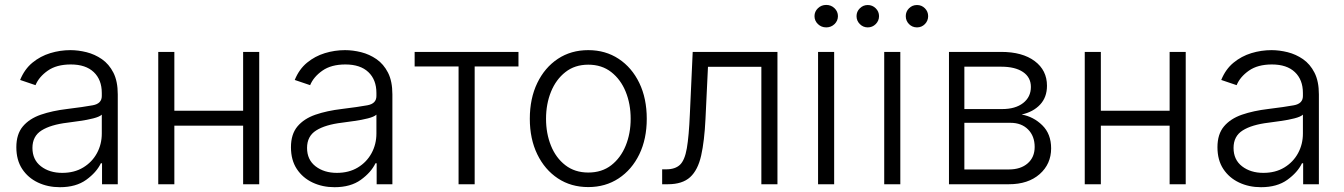

<svg xmlns="http://www.w3.org/2000/svg" viewBox="-20 -760 5544 792"><path d="M227.1 12.2Q177.2 12.2 136.5 -7.1Q95.7 -26.4 71.5 -63Q47.4 -99.6 47.4 -152.8Q47.4 -206.5 74.2 -238.5Q101.1 -270.5 148.4 -286.9Q195.8 -303.2 257.3 -310.5Q325.2 -318.8 362.5 -325.7Q399.9 -332.5 399.9 -363.8V-376.5Q399.9 -431.2 366.7 -462.6Q333.5 -494.1 272 -494.1Q213.4 -494.1 177 -468.5Q140.6 -442.9 126.5 -408.7L63 -430.2Q81.1 -474.6 113.8 -501.5Q146.5 -528.3 187.3 -540.8Q228 -553.2 270.5 -553.2Q302.7 -553.2 336.9 -544.7Q371.1 -536.1 400.4 -515.9Q429.7 -495.6 447.8 -460.2Q465.8 -424.8 465.8 -370.6V0H400.9V-86.4H396Q377.9 -48.8 335.7 -18.3Q293.5 12.2 227.1 12.2ZM236.8 -46.9Q286.6 -46.9 323.2 -69.1Q359.9 -91.3 379.9 -128.2Q399.9 -165 399.9 -209.5V-287.1Q390.6 -278.3 364.7 -271.7Q338.9 -265.1 309.1 -261Q279.3 -256.8 257.8 -253.9Q189 -245.6 151.4 -221.9Q113.8 -198.2 113.8 -149.9Q113.8 -101.1 148.9 -74Q184.1 -46.9 236.8 -46.9Z M699.2 -545.9V-303.2H982.9V-545.9H1049.3V0H982.9V-241.7H699.2V0H632.8V-545.9Z M1359.9 12.2Q1310.1 12.2 1269.3 -7.1Q1228.5 -26.4 1204.3 -63Q1180.2 -99.6 1180.2 -152.8Q1180.2 -206.5 1207 -238.5Q1233.9 -270.5 1281.2 -286.9Q1328.6 -303.2 1390.1 -310.5Q1458 -318.8 1495.4 -325.7Q1532.7 -332.5 1532.7 -363.8V-376.5Q1532.7 -431.2 1499.5 -462.6Q1466.3 -494.1 1404.8 -494.1Q1346.2 -494.1 1309.8 -468.5Q1273.4 -442.9 1259.3 -408.7L1195.8 -430.2Q1213.9 -474.6 1246.6 -501.5Q1279.3 -528.3 1320.1 -540.8Q1360.8 -553.2 1403.3 -553.2Q1435.5 -553.2 1469.7 -544.7Q1503.9 -536.1 1533.2 -515.9Q1562.5 -495.6 1580.6 -460.2Q1598.6 -424.8 1598.6 -370.6V0H1533.7V-86.4H1528.8Q1510.7 -48.8 1468.5 -18.3Q1426.3 12.2 1359.9 12.2ZM1369.6 -46.9Q1419.4 -46.9 1456.1 -69.1Q1492.7 -91.3 1512.7 -128.2Q1532.7 -165 1532.7 -209.5V-287.1Q1523.4 -278.3 1497.6 -271.7Q1471.7 -265.1 1441.9 -261Q1412.1 -256.8 1390.6 -253.9Q1321.8 -245.6 1284.2 -221.9Q1246.6 -198.2 1246.6 -149.9Q1246.6 -101.1 1281.7 -74Q1316.9 -46.9 1369.6 -46.9Z M1871.6 0V-485.8H1690.4V-545.9H2118.7V-485.8H1938V0Z M2406.7 11.7Q2335.4 11.7 2281.2 -24.2Q2227.1 -60.1 2196.3 -123.5Q2165.5 -187 2165.5 -270Q2165.5 -354 2196.3 -417.7Q2227.1 -481.4 2281.2 -517.3Q2335.4 -553.2 2406.7 -553.2Q2477.5 -553.2 2532 -517.3Q2586.4 -481.4 2617.2 -417.7Q2647.9 -354 2647.9 -270Q2647.9 -187 2617.2 -123.5Q2586.4 -60.1 2532 -24.2Q2477.5 11.7 2406.7 11.7ZM2406.7 -48.3Q2462.9 -48.3 2501.7 -78.6Q2540.5 -108.9 2561 -159.2Q2581.5 -209.5 2581.5 -270Q2581.5 -331.1 2561 -381.6Q2540.5 -432.1 2501.5 -462.6Q2462.4 -493.2 2406.7 -493.2Q2351.1 -493.2 2312.3 -462.6Q2273.4 -432.1 2252.9 -381.6Q2232.4 -331.1 2232.4 -270Q2232.4 -209.5 2252.7 -159.2Q2272.9 -108.9 2312 -78.6Q2351.1 -48.3 2406.7 -48.3Z M2711.4 0V-61.5H2728Q2765.1 -61.5 2784.9 -80.3Q2804.7 -99.1 2813.2 -148.4Q2821.8 -197.8 2825.7 -289.6L2837.4 -545.9H3187V0H3120.6V-484.4H2900.4L2890.1 -269Q2885.7 -178.2 2872.3 -118.4Q2858.9 -58.6 2826.9 -29.3Q2794.9 0 2734.9 0Z M3354.5 0V-545.9H3420.9V0ZM3388.2 -647Q3368.2 -647 3354 -660.6Q3339.8 -674.3 3339.8 -693.4Q3339.8 -712.4 3354 -726.1Q3368.2 -739.7 3388.2 -739.7Q3408.2 -739.7 3422.4 -726.1Q3436.5 -712.4 3436.5 -693.4Q3436.5 -674.3 3422.4 -660.6Q3408.2 -647 3388.2 -647Z M3627.4 0V-545.9H3693.8V0ZM3559.6 -647Q3540.5 -647 3526.9 -660.6Q3513.2 -674.3 3513.2 -693.4Q3513.2 -712.4 3526.9 -725.8Q3540.5 -739.3 3559.6 -739.3Q3578.6 -739.3 3592.3 -725.8Q3606 -712.4 3606 -693.4Q3606 -674.3 3592.3 -660.6Q3578.6 -647 3559.6 -647ZM3762.7 -647Q3743.2 -647 3729.7 -660.6Q3716.3 -674.3 3716.3 -693.4Q3716.3 -712.4 3729.7 -725.8Q3743.2 -739.3 3762.7 -739.3Q3781.7 -739.3 3795.2 -725.8Q3808.6 -712.4 3808.6 -693.4Q3808.6 -674.3 3795.2 -660.6Q3781.7 -647 3762.7 -647Z M3894.5 0V-545.9H4109.9Q4197.3 -545.9 4248 -508.1Q4298.8 -470.2 4298.8 -406.2Q4298.8 -358.9 4270.5 -328.6Q4242.2 -298.3 4194.3 -287.6Q4243.2 -278.8 4279.5 -243.2Q4315.9 -207.5 4315.9 -147.9Q4315.9 -83.5 4268.6 -41.7Q4221.2 0 4141.6 0ZM3958 -61H4141.6Q4190.4 -61 4219.2 -86.2Q4248 -111.3 4248 -153.8Q4248 -198.7 4220.7 -226.1Q4193.4 -253.4 4148.4 -253.4H3958ZM3958 -310.1H4113.8Q4168.5 -310.1 4200.4 -335Q4232.4 -359.9 4232.4 -401.4Q4232.4 -440.9 4200 -462.9Q4167.5 -484.9 4109.9 -484.9H3958Z M4521 -545.9V-303.2H4804.7V-545.9H4871.1V0H4804.7V-241.7H4521V0H4454.6V-545.9Z M5181.6 12.2Q5131.8 12.2 5091.1 -7.1Q5050.3 -26.4 5026.1 -63Q5002 -99.6 5002 -152.8Q5002 -206.5 5028.8 -238.5Q5055.7 -270.5 5103 -286.9Q5150.4 -303.2 5211.9 -310.5Q5279.8 -318.8 5317.1 -325.7Q5354.5 -332.5 5354.5 -363.8V-376.5Q5354.5 -431.2 5321.3 -462.6Q5288.1 -494.1 5226.6 -494.1Q5168 -494.1 5131.6 -468.5Q5095.2 -442.9 5081.1 -408.7L5017.6 -430.2Q5035.6 -474.6 5068.4 -501.5Q5101.1 -528.3 5141.8 -540.8Q5182.6 -553.2 5225.1 -553.2Q5257.3 -553.2 5291.5 -544.7Q5325.7 -536.1 5355 -515.9Q5384.3 -495.6 5402.3 -460.2Q5420.4 -424.8 5420.4 -370.6V0H5355.5V-86.4H5350.6Q5332.5 -48.8 5290.3 -18.3Q5248 12.2 5181.6 12.2ZM5191.4 -46.9Q5241.2 -46.9 5277.8 -69.1Q5314.5 -91.3 5334.5 -128.2Q5354.5 -165 5354.5 -209.5V-287.1Q5345.2 -278.3 5319.3 -271.7Q5293.5 -265.1 5263.7 -261Q5233.9 -256.8 5212.4 -253.9Q5143.6 -245.6 5106 -221.9Q5068.4 -198.2 5068.4 -149.9Q5068.4 -101.1 5103.5 -74Q5138.7 -46.9 5191.4 -46.9Z"/></svg>

Font: Inter Light
Style: Regular
Weight: 300
Designer: Rasmus Andersson
Foundry: rsms
Version: Version 4.000;git-a52131595